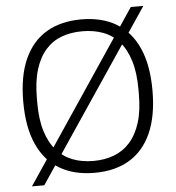

<svg xmlns="http://www.w3.org/2000/svg" viewBox="-55 -786 809 885"><g transform="rotate(-5 350.0 -343.0)"><path d="M350 12Q256 12 189 -27.5Q122 -67 86.5 -146Q51 -225 51 -343Q51 -461 86.5 -540Q122 -619 189 -658.5Q256 -698 350 -698Q445 -698 511.5 -658.5Q578 -619 613.5 -540Q649 -461 649 -343Q649 -225 613.5 -146Q578 -67 511.5 -27.5Q445 12 350 12ZM350 -43Q403 -43 446 -59.5Q489 -76 520 -111Q551 -146 568 -200.5Q585 -255 585 -332V-354Q585 -431 568 -486Q551 -541 520 -576Q489 -611 446 -627Q403 -643 350 -643Q297 -643 254 -627Q211 -611 180 -576Q149 -541 132 -486Q115 -431 115 -354V-332Q115 -255 132 -200.5Q149 -146 180 -111Q211 -76 254 -59.5Q297 -43 350 -43ZM57 49 583 -735H641L114 49Z"/></g></svg>

Font: Archivo SemiCondensed ExtraLight
Style: Regular
Weight: 250
Width: 4
Designer: Hector Gatti
Foundry: Omnibus-Type
Version: Version 2.001